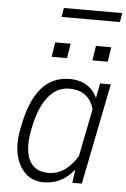

<svg xmlns="http://www.w3.org/2000/svg" viewBox="-60 -947 659 1001"><g transform="rotate(5 269.0 -447.0)"><path d="M206 10.5Q122 10.5 80.5 -65.5Q54 -114 54 -179Q54 -216 62.5 -259.5Q90 -406.5 149 -472.5Q205.5 -538 298 -538Q347.5 -538 384 -516Q420.5 -494 439.5 -453.5L441 -454L455.5 -528.5H511.5L406 0H356.5L365.5 -67.5L364.5 -68.5Q334.5 -30.5 295 -10Q255.5 10.5 206 10.5ZM227 -40.5Q317.5 -40.5 378.5 -142L428 -390.5Q401.5 -487 299 -487.5Q231.5 -487.5 186.5 -429Q141.5 -370.5 121.5 -269.5L119.5 -259.5Q110 -215 110.5 -178.5Q110.5 -131 126 -98.5Q153.5 -40.5 227 -40.5ZM485 -645H405L417 -721.5H497ZM272 -645H191.5L204 -721.5H284.5ZM530.5 -856.5H225L233 -904H538.5Z"/></g></svg>

Font: Roberto Sans Light
Style: Italic
Weight: 300
Italic angle: -11°
Designer: Google
Version: Version 1.00;June 11, 2020;FontCreator 12.0.0.2522 64-bit; t